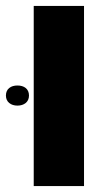

<svg xmlns="http://www.w3.org/2000/svg" viewBox="-59 -629 359 649"><path d="M55 0H225V-609H55ZM-39 -306C-39 -284 -22 -272 0 -272C22 -272 39 -284 39 -306C39 -329 22 -340 0 -340C-22 -340 -39 -329 -39 -306Z"/></svg>

Font: Noto Sans Hebrew ExtraCondensed Black
Style: Regular
Weight: 900
Width: 2
Designer: Monotype Design Team
Foundry: Monotype Imaging Inc.
Version: Version 2.004